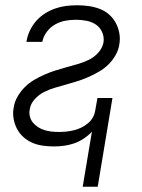

<svg xmlns="http://www.w3.org/2000/svg" viewBox="-20 -548 540 729"><path d="M351 161H294L329 -48Q315 -33 297.5 -21.5Q280 -10 261 -3.5Q242 3 223 5.5Q204 8 185 8Q163 8 142 5Q121 2 102.5 -6Q84 -14 69 -27.5Q54 -41 44.5 -59Q35 -77 31.5 -98Q28 -119 32 -140Q35 -161 46.5 -181Q58 -201 74 -217Q90 -233 109.5 -244.5Q129 -256 149.5 -265Q170 -274 191 -280.5Q212 -287 233.5 -293Q255 -299 276 -305Q297 -311 317.5 -321Q338 -331 353.5 -348.5Q369 -366 373 -387Q376 -407 368 -425.5Q360 -444 344.5 -454.5Q329 -465 309 -469Q289 -473 268 -473Q249 -473 229 -469.5Q209 -466 190 -455.5Q171 -445 158 -427.5Q145 -410 141 -391V-389H80L81 -392Q84 -412 93.5 -432Q103 -452 117.5 -468.5Q132 -485 151 -497Q170 -509 190.5 -516Q211 -523 231.5 -525.5Q252 -528 273 -528Q295 -528 316.5 -525Q338 -522 358 -514.5Q378 -507 393.5 -493.5Q409 -480 419 -462Q429 -444 433 -422.5Q437 -401 433 -379Q430 -358 418.5 -338Q407 -318 391 -302.5Q375 -287 355 -275.5Q335 -264 314.5 -255Q294 -246 273 -239.5Q252 -233 231 -227Q210 -221 189 -215Q168 -209 148 -199Q128 -189 112 -171.5Q96 -154 93 -133Q90 -119 93.5 -105.5Q97 -92 105.5 -82Q114 -72 125 -65Q136 -58 149 -54Q162 -50 175.5 -48.5Q189 -47 204 -47Q218 -47 232.5 -48.5Q247 -50 261 -53.5Q275 -57 288.5 -63.5Q302 -70 314 -80Q326 -90 333 -103Q340 -116 342 -131L350 -176H407Z"/></svg>

Font: Iosevka Light
Style: Italic
Weight: 300
Italic angle: -9°
Monospace: yes
Designer: Belleve Invis
Foundry: Belleve Invis
Version: Version 32.5.0; ttfautohint (v1.8.4)